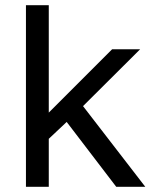

<svg xmlns="http://www.w3.org/2000/svg" viewBox="-20 -720 605 740"><path d="M80 0V-700H168V-286L412 -530H520L300 -311L540 0H428L237 -250L168 -185V0Z"/></svg>

Font: Golos Text VF
Style: Regular
Weight: 400
Designer: A.Korolkova, Vitaly Kuzmin
Foundry: ParaType Ltd
Version: Version 2.003